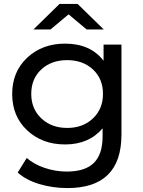

<svg xmlns="http://www.w3.org/2000/svg" viewBox="-20 -757 730 977"><path d="M329 -684 237 -607H150L283 -737H375L508 -607H421ZM507 -530H598V-72Q598 200 323 200Q248 200 180 179.5Q112 159 70 121L116 47Q153 79 207.5 97.5Q262 116 320 116Q413 116 457.5 72Q502 28 502 -62V-104Q433 -22 311 -22Q195 -22 118.5 -93.5Q42 -165 42 -279Q42 -392 118.5 -463.5Q195 -535 311 -535Q440 -535 507 -448ZM504 -279Q504 -356 453 -403.5Q402 -451 322 -451Q241 -451 190 -403.5Q139 -356 139 -279Q139 -203 190.5 -154.5Q242 -106 322 -106Q402 -106 453 -154.5Q504 -203 504 -279Z"/></svg>

Font: Montserrat
Style: Regular
Weight: 500
Designer: Julieta Ulanovsky
Foundry: Julieta Ulanovsky
Version: Version 7.200;PS 007.200;hotconv 1.0.88;makeotf.lib2.5.64775